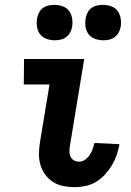

<svg xmlns="http://www.w3.org/2000/svg" viewBox="-20 -763 540 791"><path d="M288 8Q264 8 241 3.5Q218 -1 199 -13Q180 -25 166.5 -43.5Q153 -62 146.5 -84Q140 -106 140.5 -130.5Q141 -155 145 -179L184 -415H78L79 -520H327L268 -162Q266 -150 266 -138.5Q266 -127 270.5 -117.5Q275 -108 284.5 -102.5Q294 -97 306 -97Q319 -97 330.5 -105Q342 -113 349.5 -124.5Q357 -136 361.5 -148.5Q366 -161 369 -174L472 -169V-168Q468 -146 460.5 -124Q453 -102 441 -82Q429 -62 412.5 -44Q396 -26 376 -14Q356 -2 333 3Q310 8 288 8ZM405 -597Q388 -597 371.5 -603Q355 -609 345 -622Q335 -635 332.5 -652.5Q330 -670 333 -688Q335 -700 341 -711.5Q347 -723 357.5 -730.5Q368 -738 380.5 -740.5Q393 -743 405 -743Q422 -743 438.5 -737Q455 -731 464.5 -718Q474 -705 477 -687.5Q480 -670 477 -652Q475 -640 468.5 -628.5Q462 -617 451.5 -609.5Q441 -602 429 -599.5Q417 -597 405 -597ZM205 -597Q188 -597 171.5 -603Q155 -609 145 -622Q135 -635 132.5 -652.5Q130 -670 133 -688Q135 -700 141 -711.5Q147 -723 157.5 -730.5Q168 -738 180.5 -740.5Q193 -743 205 -743Q222 -743 238.5 -737Q255 -731 264.5 -718Q274 -705 277 -687.5Q280 -670 277 -652Q275 -640 268.5 -628.5Q262 -617 251.5 -609.5Q241 -602 229 -599.5Q217 -597 205 -597Z"/></svg>

Font: Iosevka Term Curly Extrabold
Style: Italic
Weight: 800
Italic angle: -9°
Designer: Belleve Invis
Foundry: Belleve Invis
Version: Version 32.3.0